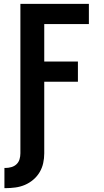

<svg xmlns="http://www.w3.org/2000/svg" viewBox="-20 -755 540 998"><path d="M3 223V118H9Q24 118 39.5 113.5Q55 109 66 98.5Q77 88 81.5 73Q86 58 86 42V-735H442V-630H210V-435H385V-330H210V42Q210 68 204.5 93Q199 118 186 140Q173 162 153 179Q133 196 109.5 206Q86 216 60 219.5Q34 223 9 223Z"/></svg>

Font: Iosevka SS18 Extrabold
Style: Regular
Weight: 800
Monospace: yes
Designer: Belleve Invis
Foundry: Belleve Invis
Version: Version 25.1.1; ttfautohint (v1.8.4)